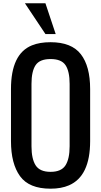

<svg xmlns="http://www.w3.org/2000/svg" viewBox="-20 -1141 616 1170"><path d="M171.9 -629.9V-250Q171.9 -172.9 197.3 -133.3Q222.7 -93.8 288.1 -93.8Q353.5 -93.8 378.9 -133.3Q404.3 -172.9 404.3 -250V-629.9Q404.3 -706.1 379.4 -743.7Q354.5 -781.2 288.1 -781.2Q221.7 -781.2 196.8 -743.7Q171.9 -706.1 171.9 -629.9ZM288.1 -883.8Q416 -883.8 472.7 -810.5Q529.3 -737.3 529.3 -598.6V-281.2Q529.3 -67.4 400.4 -11.7Q353.5 8.8 288.1 8.8Q157.2 8.8 102.1 -67.4Q46.9 -143.6 46.9 -281.2V-598.6Q46.9 -813 174.8 -864.7Q221.7 -883.8 288.1 -883.8ZM131.8 -1121.1H256.8L319.3 -933.6H256.8Z"/></svg>

Font: Oswald
Style: Book
Weight: 400
Designer: vernon adams
Foundry: vernon adams
Version: Version 1.000